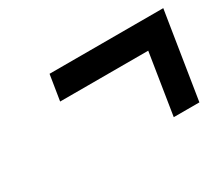

<svg xmlns="http://www.w3.org/2000/svg" viewBox="-71 -684 755 655"><g transform="rotate(-30 306.0 -356.0)"><path d="M612 -526 604 -476 558 -186H457L495 -426H148L164 -526Z"/></g></svg>

Font: Exo SemiBold
Style: Italic
Weight: 600
Italic angle: -9°
Designer: Natanael Gama
Foundry: Natanael Gama
Version: Version 1.500; ttfautohint (v1.6)